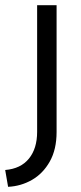

<svg xmlns="http://www.w3.org/2000/svg" viewBox="-69 -520 312 740"><path d="M-37.8 200 -49 135.2Q11 130.2 42.5 91.3Q74.1 52.4 74.1 -11.8V-500H149.1V-11.1Q149.1 55.9 123 102.3Q96.9 148.8 54.3 173.3Q11.7 197.7 -37.8 200Z"/></svg>

Font: Envelope Sans Variable
Style: Regular
Weight: 500
Designer: Andreas Rasmussen / Norman Anderson
Foundry: mail.de GmbH
Version: Version 1.150